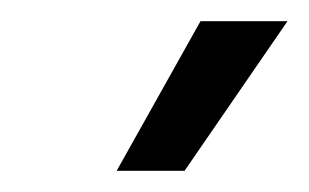

<svg xmlns="http://www.w3.org/2000/svg" viewBox="-20 -717 291 181"><path d="M90 -556 169 -697H251L154 -556Z"/></svg>

Font: Hanken Grotesk
Style: Italic
Weight: 400
Italic angle: -8°
Designer: Alfredo Marco Pradil
Foundry: Hanken Design Co.
Version: Version 3.013